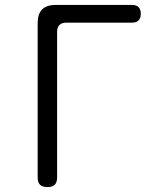

<svg xmlns="http://www.w3.org/2000/svg" viewBox="-20 -750 640 780"><path d="M172 10Q152 10 142.5 0.5Q133 -9 133 -30V-655Q133 -693 151 -711.5Q169 -730 207 -730H516Q534 -730 543 -721Q552 -712 552 -694Q552 -676 543 -667Q534 -658 516 -658H249Q231 -658 221.5 -648.5Q212 -639 212 -621V-30Q212 -9 202.5 0.5Q193 10 172 10Z"/></svg>

Font: Maple Mono Normal NL Light
Style: Regular
Weight: 300
Monospace: yes
Designer: subframe7536
Version: Version 7.000